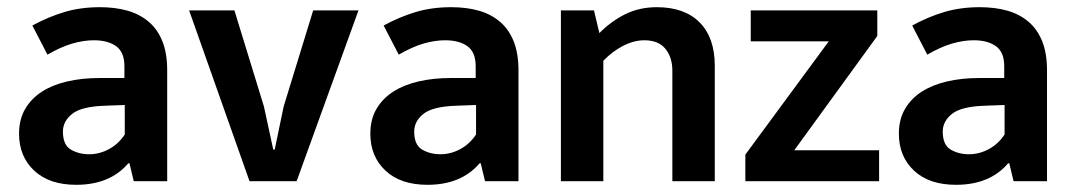

<svg xmlns="http://www.w3.org/2000/svg" viewBox="-20 -504 2987 534"><path d="M70 -433Q114 -457 159 -470.5Q204 -484 258 -484Q300 -484 334 -474.5Q368 -465 393 -444Q418 -423 431.5 -389.5Q445 -356 445 -308V0H352L340 -50H337Q286 10 192 10Q117 10 75 -29.5Q33 -69 33 -132Q33 -172 50 -201Q67 -230 96.5 -249Q126 -268 167 -277.5Q208 -287 256 -287H326V-320Q326 -359 303 -375.5Q280 -392 241 -392Q213 -392 181.5 -383Q150 -374 112 -352ZM327 -212 273 -210Q207 -208 181 -187.5Q155 -167 155 -138Q155 -101 177 -88Q199 -75 228 -75Q257 -75 283.5 -89.5Q310 -104 327 -130Z M851 -475H977L805 0H674L506 -475H632L714 -208L740 -88H744L769 -208Z M1047 -433Q1091 -457 1136 -470.5Q1181 -484 1235 -484Q1277 -484 1311 -474.5Q1345 -465 1370 -444Q1395 -423 1408.5 -389.5Q1422 -356 1422 -308V0H1329L1317 -50H1314Q1263 10 1169 10Q1094 10 1052 -29.5Q1010 -69 1010 -132Q1010 -172 1027 -201Q1044 -230 1073.5 -249Q1103 -268 1144 -277.5Q1185 -287 1233 -287H1303V-320Q1303 -359 1280 -375.5Q1257 -392 1218 -392Q1190 -392 1158.5 -383Q1127 -374 1089 -352ZM1304 -212 1250 -210Q1184 -208 1158 -187.5Q1132 -167 1132 -138Q1132 -101 1154 -88Q1176 -75 1205 -75Q1234 -75 1260.5 -89.5Q1287 -104 1304 -130Z M1658 0H1540V-475H1632L1647 -412Q1681 -446 1720 -465Q1759 -484 1807 -484Q1884 -484 1926 -441.5Q1968 -399 1968 -321V0H1850V-307Q1850 -345 1830.5 -368.5Q1811 -392 1772 -392Q1743 -392 1713 -376.5Q1683 -361 1658 -335Z M2420 -404 2189 -86H2425V0H2053V-74L2285 -389H2068V-475H2420Z M2517 -433Q2561 -457 2606 -470.5Q2651 -484 2705 -484Q2747 -484 2781 -474.5Q2815 -465 2840 -444Q2865 -423 2878.5 -389.5Q2892 -356 2892 -308V0H2799L2787 -50H2784Q2733 10 2639 10Q2564 10 2522 -29.5Q2480 -69 2480 -132Q2480 -172 2497 -201Q2514 -230 2543.5 -249Q2573 -268 2614 -277.5Q2655 -287 2703 -287H2773V-320Q2773 -359 2750 -375.5Q2727 -392 2688 -392Q2660 -392 2628.5 -383Q2597 -374 2559 -352ZM2774 -212 2720 -210Q2654 -208 2628 -187.5Q2602 -167 2602 -138Q2602 -101 2624 -88Q2646 -75 2675 -75Q2704 -75 2730.5 -89.5Q2757 -104 2774 -130Z"/></svg>

Font: Ek Mukta SemiBold
Style: Regular
Weight: 600
Designer: Girish Dalvi and Yashodeep Gholap
Foundry: Ek Type
Version: Version 2.538;PS 1.002;hotconv 16.6.51;makeotf.lib2.5.65220;